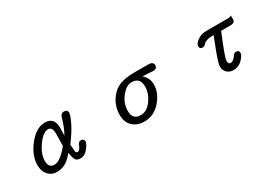

<svg xmlns="http://www.w3.org/2000/svg" viewBox="46 -1230 2908 1996"><g transform="rotate(-30 1500.0 -232.0)"><path d="M256.8 -24.4Q217.8 -67.4 217.8 -141.6Q217.8 -255.9 309.6 -372.1Q402.3 -487.3 504.9 -487.3Q617.2 -487.3 617.2 -361.3L615.2 -306.6L614.3 -266.6Q659.2 -347.7 682.6 -436.5Q695.3 -487.3 733.4 -487.3Q777.3 -487.3 777.3 -450.2Q777.3 -420.9 739.3 -341.8Q699.2 -259.8 621.1 -155.3L627 -73.2Q631.8 -51.8 649.4 -51.8Q675.8 -51.8 697.3 -105.5Q710.9 -140.6 734.4 -140.6Q775.4 -140.6 775.4 -104.5Q775.4 -80.1 735.4 -29.3Q695.3 21.5 641.6 21.5Q603.5 21.5 586.9 -1Q571.3 -21.5 560.5 -92.8Q475.6 21.5 362.3 21.5Q296.9 21.5 256.8 -24.4ZM547.9 -182.6 549.8 -329.1Q549.8 -410.2 500 -410.2Q439.5 -410.2 373 -316.4Q306.6 -222.7 306.6 -141.6Q306.6 -56.6 375 -56.6Q444.3 -56.6 547.9 -182.6Z M1271.5 -28.3Q1219.7 -78.1 1219.7 -166Q1219.7 -300.8 1319.3 -397.5Q1396.5 -471.7 1565.4 -472.7H1736.3Q1798.8 -472.7 1798.8 -431.6Q1798.8 -387.7 1752.9 -387.7L1626 -395.5Q1686.5 -339.8 1686.5 -265.6Q1686.5 -162.1 1606.4 -70.3Q1525.4 22.5 1411.1 22.5Q1324.2 22.5 1271.5 -28.3ZM1541 -131.8Q1596.7 -210 1596.7 -290Q1596.7 -399.4 1495.1 -399.4Q1432.6 -399.4 1374 -325.2Q1313.5 -252.9 1313.5 -159.2Q1313.5 -54.7 1409.2 -54.7Q1485.4 -54.7 1541 -131.8Z M2403.3 -6.8Q2373 -36.1 2373 -80.1Q2373 -114.3 2419.9 -240.2L2480.5 -396.5H2458Q2384.8 -395.5 2356.4 -361.3Q2338.9 -341.8 2321.3 -341.8Q2283.2 -341.8 2283.2 -376Q2283.2 -405.3 2327.1 -438.5Q2372.1 -472.7 2440.4 -472.7H2692.4Q2721.7 -472.7 2737.3 -484.4Q2737.3 -472.7 2737.3 -436.5Q2737.3 -396.5 2681.6 -396.5H2570.3Q2461.9 -134.8 2461.9 -97.7Q2461.9 -57.6 2491.2 -57.6Q2522.5 -57.6 2556.6 -106.4Q2572.3 -130.9 2593.8 -130.9Q2630.9 -130.9 2630.9 -98.6Q2630.9 -69.3 2586.9 -23.4Q2543 22.5 2481.4 22.5Q2432.6 22.5 2403.3 -6.8Z"/></g></svg>

Font: YuPearl-Regular
Style: Regular
Weight: 400
Designer: Max Yao
Foundry: Max-Everyday
Version: Version 1.011; ttfautohint (v1.8.3)